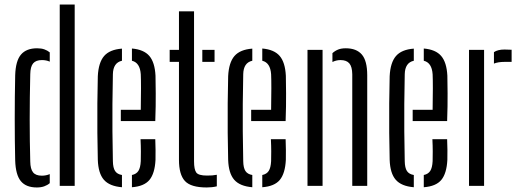

<svg xmlns="http://www.w3.org/2000/svg" viewBox="-20 -820 2292 847"><path d="M243.5 0V-800H309.5V0ZM47 -112Q45 -198 45 -295.5Q45 -393 47 -488Q49 -552 72.8 -579.5Q96.5 -607 143.5 -607Q162.5 -607 175.8 -602.2Q189 -597.5 199.5 -589V-548Q184.5 -555 165 -555Q138.5 -555 126.2 -540.5Q114 -526 113.5 -492.5Q108.5 -286 113.5 -107.5Q114 -74.5 125.8 -59.8Q137.5 -45 164.5 -45Q183.5 -45 199.5 -52V-12Q189 -3 175 2Q161 7 142.5 7Q95 7 72 -20.8Q49 -48.5 47 -112Z M513 -286V-335.5H601Q602 -388.5 602 -430.5Q602 -472.5 601 -492.5Q597.5 -543.5 562 -552V-606Q614.5 -601.5 638.8 -573.2Q663 -545 666 -486Q666.5 -463 667 -408.5Q667.5 -354 665 -286ZM411.5 -115Q410 -169 409.5 -234Q409 -299 409.5 -364Q410 -429 411.5 -484Q414.5 -544 439.2 -572.8Q464 -601.5 518 -605.5V-552Q479 -543.5 478 -492.5Q476.5 -421 476 -361Q475.5 -301 476 -240.8Q476.5 -180.5 478 -109Q478.5 -79.5 487.8 -65.5Q497 -51.5 518 -48V6Q463 1.5 438.2 -27Q413.5 -55.5 411.5 -115ZM562 6V-48Q581.5 -52 590.5 -66Q599.5 -80 601 -109Q601.5 -128 601.5 -152Q601.5 -176 600 -206H665Q666 -183.5 666.2 -159Q666.5 -134.5 666 -115Q663 -55 639.5 -26.5Q616 2 562 6Z M728.5 -547V-600H769.5V-770H836V-108.5Q836 -72.5 845.8 -59Q855.5 -45.5 893 -45.5Q907.5 -45.5 916.2 -46.2Q925 -47 936.5 -49V2Q915.5 7 892 7Q822 7 795.8 -21.5Q769.5 -50 769.5 -115V-547ZM872.5 -547V-600H926.5V-547Z M1088 -286V-335.5H1176Q1177 -388.5 1177 -430.5Q1177 -472.5 1176 -492.5Q1172.5 -543.5 1137 -552V-606Q1189.5 -601.5 1213.8 -573.2Q1238 -545 1241 -486Q1241.5 -463 1242 -408.5Q1242.5 -354 1240 -286ZM986.5 -115Q985 -169 984.5 -234Q984 -299 984.5 -364Q985 -429 986.5 -484Q989.5 -544 1014.2 -572.8Q1039 -601.5 1093 -605.5V-552Q1054 -543.5 1053 -492.5Q1051.5 -421 1051 -361Q1050.5 -301 1051 -240.8Q1051.5 -180.5 1053 -109Q1053.5 -79.5 1062.8 -65.5Q1072 -51.5 1093 -48V6Q1038 1.5 1013.2 -27Q988.5 -55.5 986.5 -115ZM1137 6V-48Q1156.5 -52 1165.5 -66Q1174.5 -80 1176 -109Q1176.5 -128 1176.5 -152Q1176.5 -176 1175 -206H1240Q1241 -183.5 1241.2 -159Q1241.5 -134.5 1241 -115Q1238 -55 1214.5 -26.5Q1191 2 1137 6Z M1534 0V-492.5Q1533.5 -526 1521 -540.5Q1508.5 -555 1482 -555Q1463.5 -555 1446.5 -546.5V-585.5Q1458 -596 1471.8 -601.5Q1485.5 -607 1505.5 -607Q1552.5 -607 1576.2 -579.5Q1600 -552 1600 -488V0ZM1336.5 0V-600H1403V0Z M1800.5 -286V-335.5H1888.5Q1889.5 -388.5 1889.5 -430.5Q1889.5 -472.5 1888.5 -492.5Q1885 -543.5 1849.5 -552V-606Q1902 -601.5 1926.2 -573.2Q1950.5 -545 1953.5 -486Q1954 -463 1954.5 -408.5Q1955 -354 1952.5 -286ZM1699 -115Q1697.5 -169 1697 -234Q1696.5 -299 1697 -364Q1697.5 -429 1699 -484Q1702 -544 1726.8 -572.8Q1751.5 -601.5 1805.5 -605.5V-552Q1766.5 -543.5 1765.5 -492.5Q1764 -421 1763.5 -361Q1763 -301 1763.5 -240.8Q1764 -180.5 1765.5 -109Q1766 -79.5 1775.2 -65.5Q1784.5 -51.5 1805.5 -48V6Q1750.5 1.5 1725.8 -27Q1701 -55.5 1699 -115ZM1849.5 6V-48Q1869 -52 1878 -66Q1887 -80 1888.5 -109Q1889 -128 1889 -152Q1889 -176 1887.5 -206H1952.5Q1953.5 -183.5 1953.8 -159Q1954 -134.5 1953.5 -115Q1950.5 -55 1927 -26.5Q1903.5 2 1849.5 6Z M2159 -539.5V-590Q2176 -601.5 2205.5 -601.5Q2213.5 -601.5 2222.2 -601Q2231 -600.5 2237 -600.5V-547H2206Q2177.5 -547 2159 -539.5ZM2049 0V-600H2115.5V0Z"/></svg>

Font: Big Shoulders Stencil Display
Style: Regular
Weight: 400
Designer: Patric King
Foundry: XO Type Co
Version: Version 1.000